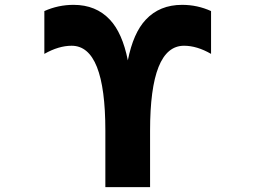

<svg xmlns="http://www.w3.org/2000/svg" viewBox="-20 -762 1040 784"><path d="M723.6 -742.2Q786.1 -742.2 841.8 -716.8V-542Q784.2 -575.2 731.4 -575.2Q592.8 -575.2 592.8 -228.5V2H410.2V-228.5Q410.2 -575.2 272.5 -575.2Q219.7 -575.2 161.1 -542V-716.8Q217.8 -742.2 280.3 -742.2Q372.1 -742.2 428.7 -681.6Q479.5 -627.9 502 -515.6Q524.4 -627.9 575.2 -681.6Q631.8 -742.2 723.6 -742.2Z"/></svg>

Font: GenEi Gothic M Heavy
Style: Regular
Weight: 800
Designer: o_tamon (Modified); [Source Han Sans]
Ryoko NISHIZUKA  (kana & ideographs); Paul D. Hunt (Latin, Greek & Cyrillic); Wenl
Version: Version 1.1a;Original Version 1.004